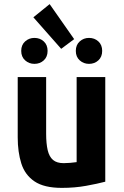

<svg xmlns="http://www.w3.org/2000/svg" viewBox="-20 -900 600 932"><path d="M280 12Q194 12 147.5 -19.5Q101 -51 83.5 -106.5Q66 -162 66 -233V-526H204V-251Q204 -203 211.5 -171Q219 -139 237.5 -123.5Q256 -108 289 -108Q303 -108 320.5 -109.5Q338 -111 352 -113V-526H491V-18Q453 -8 398 2Q343 12 280 12ZM277 -663 142 -816 221 -880 340 -710ZM147 -590Q121 -590 102 -607Q83 -624 83 -653Q83 -682 102 -699Q121 -716 147 -716Q174 -716 192.5 -699Q211 -682 211 -653Q211 -624 192.5 -607Q174 -590 147 -590ZM412 -590Q386 -590 367 -607Q348 -624 348 -653Q348 -682 367 -699Q386 -716 412 -716Q439 -716 457.5 -699Q476 -682 476 -653Q476 -624 457.5 -607Q439 -590 412 -590Z"/></svg>

Font: Ubuntu Sans Mono
Style: Bold
Weight: 700
Monospace: yes
Designer: Dalton Maag Ltd
Foundry: Dalton Maag Ltd
Version: Version 1.006